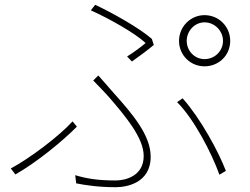

<svg xmlns="http://www.w3.org/2000/svg" viewBox="-20 -760 1040 799"><path d="M757 -590C757 -631 790 -667 831 -667C874 -667 908 -631 908 -590C908 -548 874 -514 831 -514C790 -514 757 -548 757 -590ZM725 -590C725 -530 773 -484 831 -484C891 -484 938 -530 938 -590C938 -649 891 -697 831 -697C773 -697 725 -649 725 -590ZM509 -525 529 -504C563 -528 599 -555 620 -573L612 -598C561 -643 447 -707 376 -740L358 -717C436 -682 542 -622 586 -581C570 -567 538 -543 509 -525ZM293 -31 297 3C338 11 390 19 462 19C503 19 607 4 607 -108C607 -196 534 -283 454 -372C433 -396 408 -425 389 -446L368 -425C390 -402 417 -375 436 -353C503 -275 578 -186 578 -111C578 -28 503 -9 462 -9C385 -9 340 -17 293 -31ZM893 -33 920 -49C888 -132 815 -266 740 -351L717 -335C788 -264 861 -123 893 -33ZM300 -233 282 -255C228 -195 104 -101 25 -59L44 -34C132 -84 240 -172 300 -233Z"/></svg>

Font: Noto Sans CJK SC Thin
Style: Regular
Weight: 100
Designer: Ryoko NISHIZUKA 西塚涼子 (kana, bopomofo & ideographs); Paul D. Hunt (Latin, Greek & Cyrillic); Sandoll Communications 산돌커뮤니
Foundry: Adobe
Version: Version 2.004;hotconv 1.0.118;makeotfexe 2.5.65603